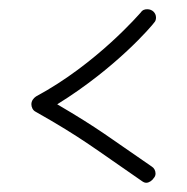

<svg xmlns="http://www.w3.org/2000/svg" viewBox="-20 -521 406 416"><path d="M313 -135C316 -138 317 -142 317 -145C317 -151 314 -157 309 -160C214 -225 196 -241 104 -295C233 -375 309 -465 314 -472C317 -475 318 -479 318 -483C318 -493 310 -501 299 -501C293 -501 288 -499 285 -494C283 -492 190 -383 58 -312C52 -308 48 -302 48 -295C48 -289 51 -282 57 -279C158 -222 185 -199 287 -129C291 -126 294 -125 297 -125C303 -125 310 -130 313 -135Z"/></svg>

Font: Sacramento
Style: Regular
Weight: 400
Designer: Astigmatic (AOETI)
Foundry: Astigmatic (AOETI)
Version: Version 1.000